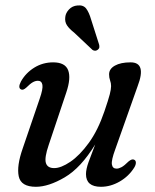

<svg xmlns="http://www.w3.org/2000/svg" viewBox="-20 -690 579 719"><path d="M482 -92Q488.5 -89.5 488.8 -81.2Q489 -73 483 -63Q462.5 -30 428.2 -10.2Q394 9.5 358 9.5Q302 9.5 302 -38Q302 -56.5 311.8 -83.5Q321.5 -110.5 336.5 -149Q283 -61.5 222.5 -26Q162 9.5 114.5 9.5Q58.5 9.5 50.2 -29.5Q42 -68.5 65 -134L128.5 -320Q141.5 -357 138.8 -372.2Q136 -387.5 122 -387.5Q112.5 -387.5 102.8 -382Q93 -376.5 78.5 -362Q66.5 -351 59 -355Q46 -361 58.5 -385Q76.5 -417 108.5 -436.8Q140.5 -456.5 179 -456.5Q224 -456.5 235.2 -427Q246.5 -397.5 228 -343L162.5 -147.5Q146 -99.5 151.8 -80Q157.5 -60.5 183 -60.5Q208.5 -60.5 243.5 -84.2Q278.5 -108 312.8 -155.2Q347 -202.5 371 -273Q386 -317 391 -336.5Q396 -356 396 -367.5Q396 -379 392.2 -389Q388.5 -399 388.5 -411.5Q388.5 -432 410.2 -444.2Q432 -456.5 469 -456.5Q529.5 -456.5 495.5 -367.5L411.5 -130.5Q396.5 -90 399 -74.2Q401.5 -58.5 416.5 -58.5Q425 -58.5 435.5 -64.2Q446 -70 461.5 -85.5Q474.5 -96 482 -92ZM321 -617.5 351 -523.5Q352.5 -518.5 352 -513.2Q351.5 -508 346.5 -504Q337 -496.5 326.5 -503L257.5 -568Q239.5 -582 230.8 -595.2Q222 -608.5 224.5 -626.5Q226 -641.5 238.5 -654.8Q251 -668 270 -669.5Q292 -672 302.8 -657.8Q313.5 -643.5 321 -617.5Z"/></svg>

Font: Fraunces 72pt Soft
Style: Italic
Weight: 400
Italic angle: -16°
Version: Version 1.000;[b76b70a41]